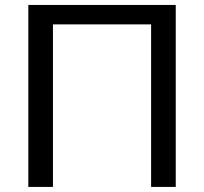

<svg xmlns="http://www.w3.org/2000/svg" viewBox="-20 -736 804 756"><path d="M672 0H575V-640H188.5V0H91.5V-716.5H672Z"/></svg>

Font: Lato-Regular
Style: Regular
Weight: 400
Designer: Lukasz Dziedzic with Adam Twardoch and Botio Nikoltchev
Foundry: tyPoland Lukasz Dziedzic
Version: Version 2.015; 2015-08-06; http://www.latofonts.com/